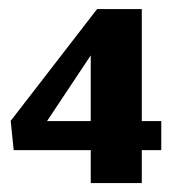

<svg xmlns="http://www.w3.org/2000/svg" viewBox="-20 -411 398 431"><path d="M183.7 -139.3H85.7L183.7 -286.7ZM183.7 0H298.3V-74H342V-139.3H298.3V-390.7H198L4 -139.7L10.7 -74H183.7Z"/></svg>

Font: Jomhuria
Style: Regular
Weight: 400
Designer: Arabic design by Kourosh Beigpour, Latin design by Eben Sorkin, engineering by Lasse Fister and Khaled Hosney
Version: Version 1.0000